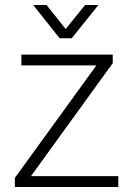

<svg xmlns="http://www.w3.org/2000/svg" viewBox="-20 -743 524 763"><path d="M39 0V-36L363 -483H65V-526H428V-492L103 -43H450V0ZM112 -723H165L256 -609H226L318 -723H371L265 -591H217Z"/></svg>

Font: Archivo Thin
Style: Regular
Weight: 250
Designer: Hector Gatti
Foundry: Omnibus-Type
Version: Version 2.001